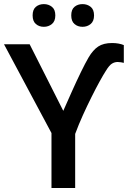

<svg xmlns="http://www.w3.org/2000/svg" viewBox="-20 -934 639 954"><path d="M294.4 -383.3Q315.9 -432.1 338.4 -482.2Q360.8 -532.2 382.1 -575.9Q403.3 -619.6 420.4 -648.9Q441.9 -685.5 468 -702.9Q494.1 -720.2 536.6 -720.2Q570.3 -720.2 595.2 -710V-621.6Q589.8 -623 581.3 -624.5Q572.8 -626 564.5 -626Q549.8 -626 536.4 -617.9Q522.9 -609.9 505.4 -581.1Q493.7 -563 475.1 -529.3Q456.5 -495.6 435.1 -452.6Q413.6 -409.7 392.1 -362.3Q370.6 -314.9 353.5 -268.6V0H235.8V-272.9L0 -713.9H127.4ZM142.1 -857.4Q142.1 -886.7 158.2 -900.1Q174.3 -913.6 197.8 -913.6Q221.2 -913.6 238 -900.1Q254.9 -886.7 254.9 -857.4Q254.9 -828.6 238 -814.7Q221.2 -800.8 197.8 -800.8Q174.3 -800.8 158.2 -814.7Q142.1 -828.6 142.1 -857.4ZM334 -857.4Q334 -886.7 350.1 -900.1Q366.2 -913.6 390.1 -913.6Q413.6 -913.6 430.4 -900.1Q447.3 -886.7 447.3 -857.4Q447.3 -828.6 430.4 -814.7Q413.6 -800.8 390.1 -800.8Q366.2 -800.8 350.1 -814.7Q334 -828.6 334 -857.4Z"/></svg>

Font: Open Sans SemiBold
Style: Regular
Weight: 600
Designer: Monotype Design Team
Foundry: Monotype Imaging Inc.
Version: Version 3.003; ttfautohint (v1.8.4)